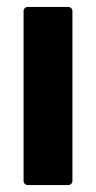

<svg xmlns="http://www.w3.org/2000/svg" viewBox="-20 -534 277 554"><path d="M60 0Q55 0 51.5 -3.5Q48 -7 48 -12V-502Q48 -507 51.5 -510.5Q55 -514 60 -514H177Q182 -514 185.5 -510.5Q189 -507 189 -502V-12Q189 -7 185.5 -3.5Q182 0 177 0Z"/></svg>

Font: LinhAnh
Style: Bold
Weight: 700
Designer: Jeremy Tribby
Foundry: Tribby Type
Version: Version 1.408